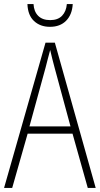

<svg xmlns="http://www.w3.org/2000/svg" viewBox="-20 -925 491 945"><path d="M412 0 337 -267H116L40 0H0L204 -715H250L451 0ZM249 -591Q243 -614 237.5 -635Q232 -656 227 -679Q221 -657 215.5 -636Q210 -615 204 -591L125 -303H327ZM338 -905Q335 -853 305.5 -823Q276 -793 226 -793Q178 -793 147.5 -821.5Q117 -850 115 -905H145Q147 -868 168 -847Q189 -826 227 -826Q265 -826 285.5 -847.5Q306 -869 309 -905Z"/></svg>

Font: Noto Sans Lao Condensed ExtraLight
Style: Regular
Weight: 200
Width: 3
Designer: Monotype Design Team
Foundry: Monotype Imaging Inc.
Version: Version 2.003; ttfautohint (v1.8.4.7-5d5b)